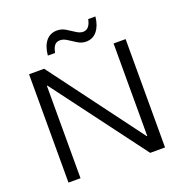

<svg xmlns="http://www.w3.org/2000/svg" viewBox="-149 -992 1074 1124"><g transform="rotate(-20 387.5 -430.0)"><path d="M688.3 0H595.8L165 -575.8H161.7V0H86.7V-675H180.8L610 -99.2H613.3V-675H688.3ZM227.5 -740Q232.5 -796.7 258.3 -828.3Q284.2 -860 327.5 -860Q355.8 -860 380.4 -845Q405 -830 427.5 -815Q450 -800 470 -800Q510.8 -800 522.5 -860H567.5Q561.7 -805 535.8 -772.5Q510 -740 466.7 -740Q440 -740 415.4 -755Q390.8 -770 368.3 -785Q345.8 -800 325 -800Q302.5 -800 290.4 -785.4Q278.3 -770.8 272.5 -740Z"/></g></svg>

Font: Funnel Display Light
Style: Regular
Weight: 300
Designer: NORD ID, Kristian Moeller
Foundry: Dicotype
Version: Version 1.000